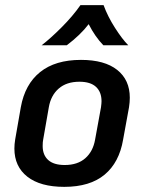

<svg xmlns="http://www.w3.org/2000/svg" viewBox="-20 -715 561 747"><path d="M36 -137Q36 -154 39 -172L61 -298Q77 -387 136 -434.5Q195 -482 295 -482Q387 -482 436 -443Q485 -404 485 -335Q485 -318 482 -298L459 -172Q444 -83 387 -35.5Q330 12 230 12Q137 12 86.5 -27.5Q36 -67 36 -137ZM350 -172 373 -298Q375 -314 375 -321Q375 -357 353.5 -377Q332 -397 289 -397Q239 -397 208.5 -370.5Q178 -344 170 -298L148 -172Q146 -163 146 -147Q146 -112 167.5 -92.5Q189 -73 232 -73Q282 -73 312 -99.5Q342 -126 350 -172ZM293 -695H383Q399 -651 427.5 -606.5Q456 -562 479 -539H382Q350 -572 325 -621Q293 -579 240 -539H142Q176 -565 219.5 -608.5Q263 -652 293 -695Z"/></svg>

Font: KoHo SemiBold
Style: Italic
Weight: 600
Italic angle: -10°
Version: Version 1.000; ttfautohint (v1.6)